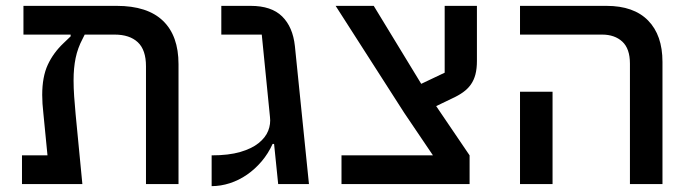

<svg xmlns="http://www.w3.org/2000/svg" viewBox="-20 -628 2357 655"><path d="M55 -98H142L128 -241Q126 -258 125 -274Q124 -290 124 -304Q124 -366 143 -407Q162 -448 197 -481L221 -504V-510H60V-608H378Q483 -608 536 -557Q589 -506 589 -409V0H478V-402Q478 -458 450 -484Q422 -510 371 -510H269L262 -496Q245 -464 238 -430Q231 -396 231 -354Q231 -328 233 -299Q235 -270 238 -238L261 0H55Z M915 -137H910Q895 -104 872.5 -77.5Q850 -51 822.5 -32Q795 -13 764 -3Q733 7 702 7V-98Q760 -98 799.5 -109.5Q839 -121 862.5 -140Q886 -159 895 -182Q904 -205 901 -229L873 -510H735V-608H835Q906 -608 942.5 -572Q979 -536 986 -471L1034 0H929Z M1145 -98H1457L1359 -243L1125 -608H1255L1417 -342L1497 -380V-608H1607V-420Q1607 -394 1602 -374.5Q1597 -355 1586.5 -340Q1576 -325 1560 -313.5Q1544 -302 1522 -292L1468 -266L1582 -98V0H1145Z M2129 -411Q2129 -462 2103 -486Q2077 -510 2034 -510H1754V-608H2049Q2142 -608 2191 -558Q2240 -508 2240 -417V0H2129ZM1754 -315H1865V0H1754Z"/></svg>

Font: IBM Plex Sans Hebrew Medium
Style: Regular
Weight: 500
Designer: Mike Abbink, Paul van der Laan, Pieter van Rosmalen, Yanek Iontef
Foundry: Bold Monday
Version: Version 1.2